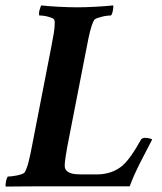

<svg xmlns="http://www.w3.org/2000/svg" viewBox="-30 -688 599 709"><path d="M255 -661Q226 -661 187 -663Q148 -665 122 -668Q121 -666 119 -660.5Q117 -655 115.5 -649Q114 -643 114 -638Q114 -633 115 -631Q120 -631 129 -630Q138 -629 147 -626.5Q156 -624 163 -621Q170 -618 171 -613Q172 -610 172 -607Q172 -604 172 -600Q172 -585 168.5 -564.5Q165 -544 160 -518L88 -148Q82 -116 76 -92Q70 -68 62 -53Q59 -48 50.5 -45Q42 -42 32 -40Q22 -38 13 -37Q4 -36 -1 -36Q-3 -34 -5 -28.5Q-7 -23 -8 -17Q-9 -11 -9.5 -6Q-10 -1 -8 1Q2 1 38.5 0.5Q75 0 125 0Q149 0 195 0Q241 0 291 0Q341 0 385.5 0Q430 0 449 0Q455 -17 464.5 -38.5Q474 -60 485.5 -83Q497 -106 509.5 -129.5Q522 -153 532 -173Q530 -175 521.5 -177Q513 -179 506 -179Q501 -179 497 -177.5Q493 -176 491 -173Q472 -139 456.5 -116.5Q441 -94 423 -77Q403 -60 379 -52Q355 -44 329 -44H267Q258 -44 248 -45Q238 -46 229.5 -49Q221 -52 215 -58.5Q209 -65 209 -76Q209 -85 210.5 -96Q212 -107 213.5 -117Q215 -127 216.5 -134.5Q218 -142 218 -144L291 -518Q297 -550 303 -574Q309 -598 317 -613Q320 -618 328.5 -621Q337 -624 347 -626.5Q357 -629 366.5 -630Q376 -631 380 -631Q382 -633 384 -638.5Q386 -644 387 -650Q388 -656 388.5 -661.5Q389 -667 387 -668Q359 -665 321.5 -663Q284 -661 255 -661Z"/></svg>

Font: Vermiglione
Style: Italic
Weight: 400
Italic angle: -11°
Version: Version 1.105